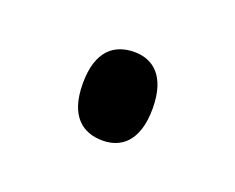

<svg xmlns="http://www.w3.org/2000/svg" viewBox="-38 -151 260 212"><g transform="rotate(20 92.0 -45.0)"><path d="M93 7C114 7 133 -6 133 -45C133 -84 114 -97 93 -97C70 -97 51 -84 51 -45C51 -6 70 7 93 7Z"/></g></svg>

Font: Noto Serif Armenian ExtraCondensed Light
Style: Regular
Weight: 300
Width: 2
Designer: Monotype Design Team
Foundry: Monotype Imaging Inc.
Version: Version 2.008